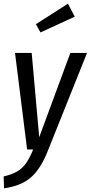

<svg xmlns="http://www.w3.org/2000/svg" viewBox="-35 -816 495 1048"><path d="M227 5Q187 107 133 153Q79 199 -13 212L-15 147Q31 136 58.5 120Q86 104 106 76.5Q126 49 146 0H113L47 -527H138L179 -67L349 -527H440ZM336 -796 373 -725 186 -639 161 -684Z"/></svg>

Font: Fira Sans Extra Condensed
Style: Italic
Weight: 400
Width: 3
Italic angle: -8°
Designer: Carrois Corporate & Edenspiekermann AG
Foundry: Carrois Corporate GbR & Edenspiekermann AG
Version: Version 4.203